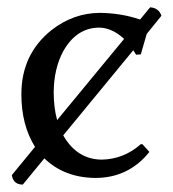

<svg xmlns="http://www.w3.org/2000/svg" viewBox="-20 -474 469 522"><path d="M250 -398.9Q188.5 -398.9 152.3 -335.4Q126.5 -288.1 126 -223.1Q126 -181.6 135.3 -147.5L317.4 -368.2Q284.7 -398.4 250 -398.9ZM388.2 -454.1Q411.6 -452.6 418.9 -431.2L378.9 -381.8L362.8 -326.2L350.1 -325.2Q345.7 -332.5 342.3 -337.4L151.9 -106Q189 -41 255.9 -40Q316.4 -41 362.8 -82H367.2L386.2 -61Q329.6 9.8 238.8 9.8Q154.3 8.8 100.6 -43.5L42 27.8Q17.6 27.8 12.7 4.9Q12.2 2.9 12.2 2L75.2 -74.7Q38.1 -133.8 38.1 -217.8Q38.1 -327.1 120.6 -392.6Q179.7 -438.5 251 -439Q309.6 -438.5 360.8 -420.9Z"/></svg>

Font: Linux Biolinum Capitals O
Style: Small Caps
Weight: 400
Designer: Philipp H. Poll
Foundry: Philipp H. Poll
Version: Version 1.0.4